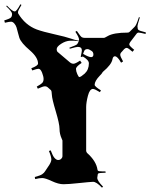

<svg xmlns="http://www.w3.org/2000/svg" viewBox="-34 -850 707 894"><path d="M440.9 23.9Q414.6 -3.9 399.2 -3.4Q383.8 -2.9 334.2 2.4Q284.7 7.8 261.5 7.8Q238.3 7.8 207.5 -6.6Q176.8 -21 162.8 -21Q148.9 -21 129.9 -16.1L127.9 -25.9Q152.8 -32.2 162.4 -38.8Q171.9 -45.4 176 -52.7Q180.2 -60.1 188 -70.8Q205.1 -94.2 205.1 -107.2Q205.1 -120.1 193.8 -147L202.1 -149.9Q211.4 -125.5 217.8 -117.2Q227.5 -105 236.6 -105Q245.6 -105 251.2 -110.8Q256.8 -116.7 256.8 -122.1V-195.8Q256.8 -196.3 253.4 -204.1Q243.2 -226.6 243.2 -249.8Q243.2 -272.9 225.6 -331.8Q208 -390.6 207.5 -408.2Q207 -425.8 203.1 -430.2L189.9 -441.9Q183.6 -448.2 175 -448.2Q166.5 -448.2 142.1 -437L137.2 -446.8Q156.7 -457.5 162.8 -464.1Q168.9 -470.7 168.9 -482.2Q168.9 -493.7 161.9 -511.7Q154.8 -529.8 145 -529.8Q138.2 -529.8 116.2 -522L111.8 -532.2Q143.1 -543.9 143.1 -554.2Q143.1 -582.5 105.5 -615.2Q64.5 -649.9 56.2 -673.8Q53.7 -681.2 49.8 -696.8Q45.9 -712.4 43 -722.2Q40 -731.9 32.7 -740.5Q25.4 -749 17.3 -749Q9.3 -749 -11.2 -744.1L-14.2 -754.9Q9.8 -762.2 15.9 -767.6Q22 -772.9 22 -783.2V-786.1Q22 -795.4 -4.9 -820.8L-2 -824.2Q23.9 -796.9 33.2 -796.9H35.2Q43 -796.9 61 -830.1L65.9 -827.1Q49.8 -800.3 49.8 -794.2Q49.8 -788.1 50.8 -787.1Q83 -733.4 136.7 -712.9Q166.5 -702.1 220.2 -690.2Q273.9 -678.2 293.5 -671.1Q313 -664.1 333 -660.2L334 -666Q334 -676.3 316.9 -702.1L323.7 -706.1Q341.8 -678.7 347.7 -676.3Q353.5 -673.8 358.9 -673.8H451.2Q453.1 -673.8 466.8 -681.6Q494.6 -698.2 561 -698.2Q565.9 -698.2 569.8 -702.1L592.8 -725.1Q600.6 -731.4 612.8 -770L617.2 -769Q606 -733.9 606 -728Q606 -722.2 606.9 -720.2V-719.2Q607.4 -714.4 609.4 -711.9Q613.8 -706.5 645 -699.2L644 -691.9Q617.7 -698.2 611.6 -698.2Q605.5 -698.2 601.1 -691.9L572.8 -654.8Q567.9 -648.4 567.9 -642.6Q567.9 -636.7 590.8 -618.2L583 -608.9Q562.5 -627 556.2 -627Q549.8 -627 543.9 -621.1L533.2 -608.9Q525.9 -602.5 525.9 -594.7Q525.9 -586.9 539.1 -564L529.8 -558.1Q513.2 -587.9 501 -587.9Q492.2 -587.9 489.7 -574.2Q485.4 -549.3 445.8 -516.1Q443.4 -514.2 441.7 -510.5Q439.9 -506.8 430.7 -497.6Q406.7 -472.7 406.7 -455.1Q406.7 -447.3 436 -429.2L431.2 -420.9Q406.7 -436 398.9 -436Q383.8 -436 375.5 -404.5Q367.2 -373 367.2 -351.1V-147.9Q367.2 -144 371.1 -138.2Q414.1 -100.1 419.9 -60.1Q420.4 -56.6 421.4 -55.7Q424.3 -51.8 444.8 -51.8H457L458 -45.9Q426.3 -44.9 423.6 -42.2Q420.9 -39.6 420.9 -36.1L418.9 -22Q418.9 -7.8 445.8 19ZM347.2 -615.2Q347.2 -631.8 328.1 -631.8Q321.3 -631.8 291 -623L289.1 -627.9Q321.3 -639.6 324.7 -643.8Q328.1 -647.9 330.1 -652.6Q332 -657.2 333 -658.2Q313 -661.1 292.5 -660.4Q272 -659.7 251 -646.2Q230 -632.8 230 -621.3Q230 -609.9 236.8 -606L291 -560.1Q299.3 -553.2 308.1 -553.2Q316.9 -553.2 338.9 -567.9L346.2 -557.1Q319.8 -539.6 319.8 -529.1Q319.8 -518.6 325.9 -504.9Q332 -491.2 335.4 -491.2Q338.9 -491.2 345.5 -495.6Q352.1 -500 360.4 -507.3Q379.9 -525.4 379.9 -555.2Q379.9 -570.8 350.1 -587.9Q349.1 -585.9 349.1 -584L341.8 -585.9Q347.2 -609.9 347.2 -615.2ZM353 -599.1Q378.9 -584 389.9 -584Q400.9 -584 400.9 -596.2Q400.9 -608.4 391.1 -613.8L381.8 -619.1Q377.9 -621.1 375 -621.1H370.1Q362.3 -620.1 359.1 -614.5Q356 -608.9 353 -599.1ZM399.9 -586.9 397.9 -585.9Q398.9 -585.9 399.9 -586.9ZM393.1 -583 392.1 -582Q393.1 -582 393.1 -583Z"/></svg>

Font: Eater Caps
Style: Regular
Weight: 400
Version: Version 001.002